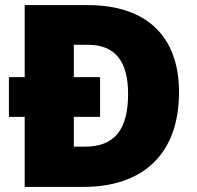

<svg xmlns="http://www.w3.org/2000/svg" viewBox="-20 -800 774 754"><path d="M324 -780H77V-497H15V-341H77V-66H308C535 -66 683 -189 683 -438C683 -659 554 -780 324 -780ZM326 -624C431 -624 483 -561 483 -431C483 -291 430 -224 313 -224H270V-341H373V-497H270V-624Z"/></svg>

Font: Noto Sans Malayalam UI Black
Style: Regular
Weight: 900
Designer: Jelle Bosma - Monotype Design Team
Foundry: Monotype Imaging Inc.
Version: Version 2.104